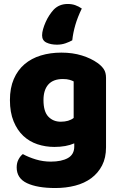

<svg xmlns="http://www.w3.org/2000/svg" viewBox="-20 -766 607 967"><path d="M250 -717Q278 -746 321 -746Q342 -746 359 -740Q376 -734 392 -723Q371 -680 359.5 -640.5Q348 -601 344 -563Q330 -555 310 -548Q290 -541 267 -541Q236 -541 214 -551.5Q192 -562 192 -588Q192 -602 197 -619.5Q202 -637 210 -655Q218 -673 228.5 -689Q239 -705 250 -717ZM289 -501Q346 -501 392.5 -486.5Q439 -472 471 -449Q491 -435 502.5 -418Q514 -401 514 -374V-24Q514 29 494 67.5Q474 106 439.5 131.5Q405 157 358.5 169Q312 181 259 181Q168 181 116 156.5Q64 132 64 77Q64 54 73.5 36.5Q83 19 95 10Q124 26 160.5 37Q197 48 236 48Q290 48 322 30Q354 12 354 -28V-44Q313 -26 254 -26Q209 -26 168.5 -39.5Q128 -53 97.5 -81.5Q67 -110 48.5 -155Q30 -200 30 -262Q30 -323 49.5 -368Q69 -413 103.5 -442.5Q138 -472 185.5 -486.5Q233 -501 289 -501ZM351 -356Q344 -360 330.5 -364Q317 -368 297 -368Q248 -368 223.5 -340.5Q199 -313 199 -262Q199 -204 223.5 -178.5Q248 -153 286 -153Q327 -153 351 -172Z"/></svg>

Font: Baloo Paaji
Style: Regular
Weight: 400
Designer: Shuchita Grover and Ek Type
Foundry: Ek Type
Version: Version 1.443;PS 1.000;hotconv 16.6.51;makeotf.lib2.5.65220;